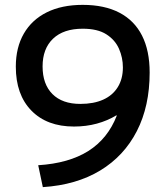

<svg xmlns="http://www.w3.org/2000/svg" viewBox="-20 -760 680 789"><path d="M320 -740Q409 -740 470.5 -708Q532 -676 563.5 -614Q595 -552 595 -462Q595 -324 542.5 -221.5Q490 -119 392 -59.5Q294 0 156 9L137 -81Q263 -89 343 -139.5Q423 -190 460 -285L458 -286Q422 -264 378 -252Q334 -240 284 -240Q173 -240 109 -305.5Q45 -371 45 -486Q45 -565 78 -622Q111 -679 172.5 -709.5Q234 -740 320 -740ZM320 -642Q241 -642 198 -601Q155 -560 155 -487Q155 -414 195.5 -373.5Q236 -333 310 -333Q365 -333 404 -350.5Q443 -368 464 -402Q485 -436 485 -483Q485 -523 469 -559.5Q453 -596 417 -619Q381 -642 320 -642Z"/></svg>

Font: M PLUS 1 Thin Medium
Style: Regular
Weight: 500
Version: Version 1.001